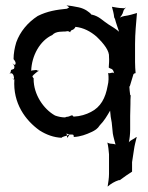

<svg xmlns="http://www.w3.org/2000/svg" viewBox="-20 -493 545 708"><path d="M15 -221C16 -222 19 -223 21 -223C30 -223 33 -206 31 -202V-201L33 -200C27 -112 74 -49 126 -12C151 4 179 14 207 15H208C208 14 208 13 209 13C212 11 220 9 227 7C227 4 226 1 225 -1C228 1 232 2 235 3V4H236L235 3C248 4 252 0 252 12H253C276 11 298 3 317 -6C330 -12 340 -18 348 -31C364 -47 375 -66 386 -85C387 -70 389 -55 392 -41L396 -1C398 12 403 28 406 40C402 38 395 37 391 37C386 37 379 35 377 33H376C379 45 381 62 382 76V148C382 164 379 181 377 194V195C388 185 403 176 419 171C420 171 422 171 422 172C422 172 424 169 425 169C438 159 453 149 467 140V105L474 59C476 43 481 26 484 13L483 12C476 19 460 24 455 32C458 19 460 1 460 -15V-66L461 -109C461 -120 461 -131 462 -142H461C461 -142 460 -142 460 -143C459 -154 457 -164 457 -174C458 -174 459 -175 459 -176L472 -219C473 -221 478 -224 480 -223V-224C479 -235 478 -251 478 -264V-331C478 -369 482 -409 485 -444V-445C472 -441 455 -436 440 -434H439C434 -433 427 -431 422 -428C426 -433 430 -438 432 -443L436 -455C438 -459 441 -463 444 -464L443 -465C441 -463 436 -462 432 -463C419 -463 405 -466 393 -468V-467C396 -456 400 -442 401 -429L404 -423C408 -407 415 -389 419 -376C408 -386 393 -395 380 -403C358 -417 346 -433 319 -439C318 -439 318 -438 317 -438V-440C309 -448 294 -461 270 -466C255 -469 240 -472 225 -473C228 -471 232 -469 235 -466V-465C232 -465 229 -462 229 -462H228V-461C188 -457 155 -452 119 -434C82 -410 54 -376 40 -337C34 -317 30 -296 30 -275C32 -273 36 -267 37 -264C39 -257 36 -252 31 -255C29 -257 26 -261 27 -259L30 -256C29 -257 27 -258 26 -259C30.6 -254.4 36.3 -247.9 31 -239C28 -238 23 -236 21 -235C20 -235 20 -222 15 -222ZM28 -202C24 -206 28 -204 31 -201L30 -200ZM30 -199H31C31 -199 31 -200 30 -200ZM95 -232C97 -288 127 -343 173 -364C186 -379 212 -376 225 -377V-378H226C232.3 -379.3 238.3 -374.7 239 -374V-376C246 -386 246 -381 250 -384C253 -386 258 -391 258 -394C288 -391 314 -377 336 -358C364 -331 384 -305 382 -283C383 -271 382 -258 381 -244C388 -237 396 -244 401 -222C397 -230 387 -220 379 -224V-223C381 -209 381 -192 377 -177C369 -131 351 -98 315 -80C298 -71 276 -64 252 -63C251 -64 250 -64 249 -65V-66C242 -71 241 -63 225 -62C224 -62 221 -61 221 -60C207 -60 194 -63 183 -67C140 -91 104 -145 104 -201V-205L103 -206V-205C98 -213 97 -211 113 -225C116 -228 121 -231 124 -232C122 -232 118 -232 116 -234C114 -236 110 -234 105 -234C102 -234 96 -233 95 -232ZM227 7C230 6 232 5 234 4H235V5C227 18 228 17 227 9ZM249 -65 250 -64C249 -64 249 -64 249 -65Z"/></svg>

Font: Charger Mayhem
Style: Regular
Weight: 400
Designer: Jasper
Foundry: Cannot Into Space Fonts
Version: Version 0.98